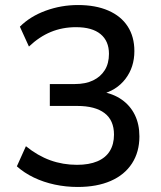

<svg xmlns="http://www.w3.org/2000/svg" viewBox="-20 -734 640 763"><path d="M289 9Q242 9 197.5 -0.5Q153 -10 114.5 -28.5Q76 -47 47 -73L83 -153Q130 -115 180 -97Q230 -79 286 -79Q334 -79 367 -93Q400 -107 416.5 -134Q433 -161 433 -199Q433 -256 395.5 -284.5Q358 -313 287 -313H178V-400H277Q320 -400 350 -414.5Q380 -429 396.5 -455.5Q413 -482 413 -520Q413 -571 379.5 -598.5Q346 -626 282 -626Q228 -626 182 -607Q136 -588 95 -549L59 -628Q100 -669 161.5 -691.5Q223 -714 290 -714Q360 -714 410.5 -692Q461 -670 487.5 -629Q514 -588 514 -531Q514 -467 478.5 -420.5Q443 -374 381 -359V-370Q430 -362 464 -338Q498 -314 516 -277Q534 -240 534 -192Q534 -130 504.5 -84.5Q475 -39 420 -15Q365 9 289 9Z"/></svg>

Font: Nunito Sans 12pt SemiBold
Style: Regular
Weight: 600
Designer: Vernon Adams
Foundry: Vernon Adams
Version: Version 3.101;gftools[0.9.27]